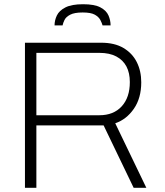

<svg xmlns="http://www.w3.org/2000/svg" viewBox="-20 -888 779 908"><path d="M98 0V-686H458Q522 -686 564 -661Q606 -636 627 -594Q648 -552 648 -499Q648 -424 613 -373.5Q578 -323 525 -305L672 0H612L470 -295H152V0ZM152 -343H450Q517 -343 555.5 -385Q594 -427 594 -500Q594 -543 578 -573.5Q562 -604 530 -621Q498 -638 450 -638H152ZM238 -768Q238 -792 249 -815Q260 -838 289.5 -853Q319 -868 373 -868Q427 -868 455 -853Q483 -838 493 -815Q503 -792 503 -768H465Q462 -779 454.5 -793.5Q447 -808 428.5 -818.5Q410 -829 371 -829Q332 -829 312 -818.5Q292 -808 285 -793.5Q278 -779 276 -768Z"/></svg>

Font: Archivo Thin
Style: Regular
Weight: 250
Designer: Hector Gatti
Foundry: Omnibus-Type
Version: Version 2.001